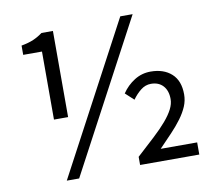

<svg xmlns="http://www.w3.org/2000/svg" viewBox="-76 -756 960 856"><g transform="rotate(-10 404.0 -328.0)"><path d="M150 -266V-574H65V-616Q98 -622 120 -631.5Q142 -641 162 -656H214V-266ZM159 12 521 -668H577L215 12ZM493 0V-37Q538 -78 573 -110.5Q608 -143 631 -170Q654 -197 666 -220.5Q678 -244 678 -266Q678 -304 658 -326Q638 -348 603 -348Q578 -348 557 -331.5Q536 -315 519 -291L481 -326Q504 -360 537.5 -381Q571 -402 611 -402Q670 -402 705.5 -370Q741 -338 741 -276Q741 -248 730 -222Q719 -196 699.5 -169.5Q680 -143 653.5 -115Q627 -87 596 -55H761V0Z"/></g></svg>

Font: CV Source Sans
Style: Regular
Weight: 400
Designer: Paul D. Hunt
Foundry: Adobe Systems Incorporated
Version: Version 3.001